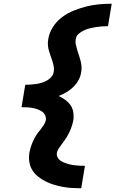

<svg xmlns="http://www.w3.org/2000/svg" viewBox="-20 -853 640 1026"><path d="M414 153Q389 153 364 151.5Q339 150 315 145.5Q291 141 268 134Q245 127 224 116.5Q203 106 184.5 91.5Q166 77 153.5 57.5Q141 38 137 13.5Q133 -11 137 -36Q143 -69 157.5 -100.5Q172 -132 195 -159L196 -160Q205 -172 213.5 -184.5Q222 -197 225 -211Q227 -226 220.5 -238.5Q214 -251 203 -258Q192 -265 179 -269.5Q166 -274 152 -276.5Q138 -279 123.5 -279.5Q109 -280 95 -280L100 -310L115 -400Q129 -400 143.5 -401Q158 -402 172.5 -404Q187 -406 202 -410.5Q217 -415 230.5 -422.5Q244 -430 254.5 -442Q265 -454 267 -469Q270 -484 267 -499Q264 -514 259.5 -528Q255 -542 250 -555.5Q245 -569 241 -583.5Q237 -598 236 -613.5Q235 -629 238 -644Q243 -678 263 -709Q283 -740 312 -761.5Q341 -783 374.5 -796.5Q408 -810 442 -818.5Q476 -827 509.5 -830Q543 -833 577 -833L557 -713Q541 -713 525 -712Q509 -711 493 -708.5Q477 -706 461 -702Q445 -698 429.5 -691Q414 -684 400.5 -672.5Q387 -661 385 -644Q382 -629 385.5 -614Q389 -599 393 -585Q397 -571 402 -557Q407 -543 410.5 -528.5Q414 -514 415.5 -499Q417 -484 414 -469Q411 -446 400 -425.5Q389 -405 372 -388.5Q355 -372 334.5 -360Q314 -348 293 -340Q311 -332 328 -320Q345 -308 356.5 -291.5Q368 -275 371.5 -254Q375 -233 372 -211Q370 -199 366.5 -187.5Q363 -176 358.5 -164.5Q354 -153 348.5 -142Q343 -131 336.5 -120.5Q330 -110 322.5 -99.5Q315 -89 307.5 -79Q300 -69 293 -58.5Q286 -48 284 -36Q282 -24 287 -13.5Q292 -3 300.5 3.5Q309 10 319.5 14.5Q330 19 341 22.5Q352 26 363.5 28Q375 30 386.5 31Q398 32 410 32.5Q422 33 434 33Z"/></svg>

Font: Iosevka Curly Slab HvEx
Style: Italic
Weight: 900
Width: 7
Italic angle: -9°
Monospace: yes
Designer: Belleve Invis
Foundry: Belleve Invis
Version: Version 11.1.0; ttfautohint (v1.8.3)